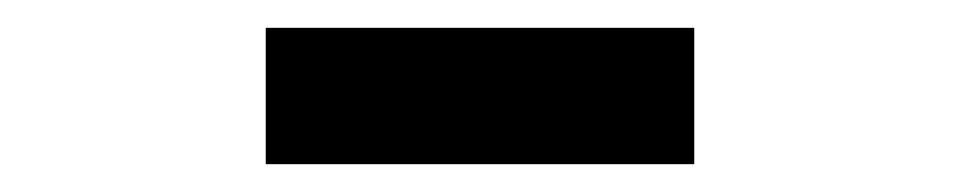

<svg xmlns="http://www.w3.org/2000/svg" viewBox="-20 -373 690 138"><path d="M171 -255V-353H479V-255Z"/></svg>

Font: Trispace Thin Medium
Style: Regular
Weight: 500
Version: Version 1.210